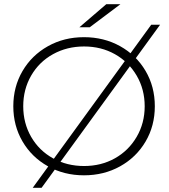

<svg xmlns="http://www.w3.org/2000/svg" viewBox="-20 -825 801 909"><path d="M377.5 5Q283 5 206.5 -38Q130 -81 86.5 -155.5Q43 -230 43 -322Q43 -414 86.5 -488.5Q130 -563 206.5 -606Q283 -649 377.5 -649Q472 -649 548.5 -606.5Q625 -564 669 -489.5Q713 -415 713 -322Q713 -229 669 -154.5Q625 -80 548.5 -37.5Q472 5 377.5 5ZM378 -39Q459 -39 524 -75.5Q589 -112 627 -177Q665 -242 665 -322Q665 -402 627 -467Q589 -532 524 -568.5Q459 -605 378 -605Q297 -605 231 -568.5Q165 -532 127.5 -467Q90 -402 90 -322Q90 -242 127.5 -177Q165 -112 231 -75.5Q297 -39 378 -39ZM696 -708H738L177 64H135ZM483 -805H550L405 -696H356Z"/></svg>

Font: Montserrat Ace
Style: Light
Weight: 300
Designer: Julieta Ulanovsky
Foundry: Julieta Ulanovsky
Version: Version 1